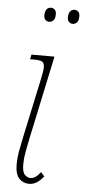

<svg xmlns="http://www.w3.org/2000/svg" viewBox="-54 -772 360 813"><g transform="rotate(5 126.0 -365.5)"><path d="M127 -681Q117 -681 110.5 -687.5Q104 -694 104 -707Q104 -722 110.5 -731.5Q117 -741 130 -741Q138 -741 145 -735Q152 -729 152 -715Q152 -697 144.5 -689Q137 -681 127 -681ZM227 -681Q217 -681 210.5 -687.5Q204 -694 204 -707Q204 -722 210.5 -731.5Q217 -741 230 -741Q238 -741 245 -735Q252 -729 252 -715Q252 -697 244.5 -689Q237 -681 227 -681ZM101 10Q76 10 59 -8Q42 -26 42 -69Q42 -96 47 -122.5Q52 -149 59 -183L112 -431Q116 -449 118.5 -464Q121 -479 121 -486Q121 -505 111.5 -510.5Q102 -516 80 -516H60L64 -536H162L87 -183Q80 -149 75 -122.5Q70 -96 70 -69Q70 -38 81 -26.5Q92 -15 105 -15Q127 -15 148 -44L163 -27Q149 -9 134 0.5Q119 10 101 10Z"/></g></svg>

Font: Noto Serif ExtraCondensed Thin
Style: Italic
Weight: 100
Width: 2
Italic angle: -12°
Designer: Monotype Design Team
Foundry: Monotype Imaging Inc.
Version: Version 2.013